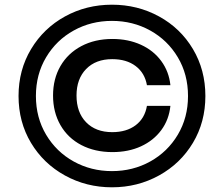

<svg xmlns="http://www.w3.org/2000/svg" viewBox="-20 -784 954 818"><path d="M59 -375Q59 -486 112.5 -575Q166 -664 257 -714Q348 -764 457 -764Q566 -764 657.5 -714Q749 -664 802 -575Q855 -486 855 -375Q855 -264 802 -175.5Q749 -87 657.5 -36.5Q566 14 457 14Q348 14 256.5 -36.5Q165 -87 112 -175.5Q59 -264 59 -375ZM781 -375Q781 -467 737.5 -540Q694 -613 620 -654Q546 -695 457 -695Q368 -695 294 -654Q220 -613 176.5 -540Q133 -467 133 -375Q133 -283 176.5 -210Q220 -137 294 -96Q368 -55 457 -55Q546 -55 620 -96Q694 -137 737.5 -210Q781 -283 781 -375ZM459 -136Q384 -136 326.5 -166Q269 -196 237.5 -251Q206 -306 206 -377Q206 -448 237.5 -502.5Q269 -557 326.5 -587.5Q384 -618 459 -618Q526 -618 580 -593.5Q634 -569 667 -524Q700 -479 706 -421H606Q597 -473 558 -502.5Q519 -532 458 -532Q388 -532 347 -490Q306 -448 306 -377Q306 -305 347 -263Q388 -221 458 -221Q519 -221 558 -250.5Q597 -280 606 -333H706Q700 -274 667 -229.5Q634 -185 580.5 -160.5Q527 -136 459 -136Z"/></svg>

Font: Unbounded Variable
Style: Regular
Weight: 400
Designer: Luke Prowse, Jean-Baptiste Morizot, Fátima Lázaro, Florian Runge
Foundry: NaN
Version: Version 1.600;FEAKit 1.0